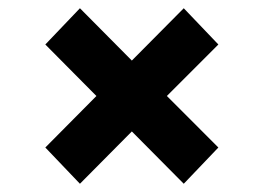

<svg xmlns="http://www.w3.org/2000/svg" viewBox="-20 -583 639 466"><path d="M90 -475 174 -563 300 -436 426 -563 510 -475 385 -350 510 -225 426 -137 300 -264 174 -137 90 -225 214 -350Z"/></svg>

Font: Montserrat Z
Style: Bold
Weight: 700
Designer: Julieta Ulanovsky
Foundry: Julieta Ulanovsky
Version: Version 8.000